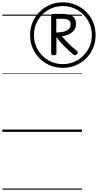

<svg xmlns="http://www.w3.org/2000/svg" viewBox="-20 -1131 840 1647"><path d="M519 -549Q460 -549 409 -570.5Q358 -592 319.5 -630.5Q281 -669 259.5 -720Q238 -771 238 -830Q238 -889 259.5 -940Q281 -991 319.5 -1029.5Q358 -1068 409 -1089.5Q460 -1111 519 -1111Q578 -1111 629 -1089.5Q680 -1068 719 -1029.5Q758 -991 779 -940Q800 -889 800 -830Q800 -771 779 -720Q758 -669 719 -630.5Q680 -592 629 -570.5Q578 -549 519 -549ZM519 -581Q588 -581 644.5 -614.5Q701 -648 734.5 -704.5Q768 -761 768 -830Q768 -899 734.5 -955.5Q701 -1012 644.5 -1045.5Q588 -1079 519 -1079Q450 -1079 393.5 -1045.5Q337 -1012 304 -955.5Q271 -899 271 -830Q271 -761 304 -704.5Q337 -648 393.5 -614.5Q450 -581 519 -581ZM441 -657Q430 -657 424.5 -660.5Q419 -664 419 -671V-998Q419 -1012 444 -1012H507Q569 -1012 600.5 -992.5Q632 -973 632 -925Q632 -883 600 -855Q568 -827 511 -820Q542 -783 572.5 -753Q603 -723 639 -695Q646 -690 647.5 -682.5Q649 -675 640 -666Q625 -650 610 -663Q567 -698 531 -734.5Q495 -771 464 -812V-671Q464 -664 458 -660.5Q452 -657 441 -657ZM463 -852Q524 -853 555 -870.5Q586 -888 586 -923Q586 -948 568 -959Q550 -970 516 -970H463ZM0 486H683V496H0ZM0 -20H683V0H0ZM0 -505H683V-500H0ZM0 -1006H683V-996H0Z"/></svg>

Font: Playwrite CA Guides
Style: Regular
Weight: 400
Designer: Veronika Burian, José Scaglione
Foundry: TypeTogether
Version: Version 1.003